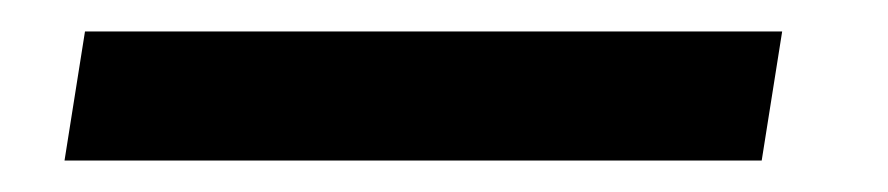

<svg xmlns="http://www.w3.org/2000/svg" viewBox="-20 -102 564 122"><path d="M21 0H464L477 -82H34Z"/></svg>

Font: Arthouse Owned Medium
Style: Italic
Weight: 500
Italic angle: -10°
Designer: Jeremy Tribby
Foundry: Tribby Type
Version: Version 1.000;PS 001.000;hotconv 1.0.88;makeotf.lib2.5.64775